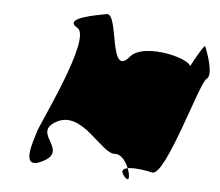

<svg xmlns="http://www.w3.org/2000/svg" viewBox="-44 -690 733 639"><g transform="rotate(5 322.5 -370.0)"><path d="M90 -230C94 -252 247 -557 194 -587C141 -617 258 -635 287 -641C329 -649 311 -427 377 -507C422 -561 600 -514 578 -484C556 -454 620 -571 623 -563C632 -543 659 -469 637 -455C615 -441 529 -119 484 -129C443 -139 359 -148 393 -108C427 -68 400 -184 355 -180C310 -176 236 -314 153 -270C70 -226 203 -180 120 -136C37 -92 86 -212 90 -230Z"/></g></svg>

Font: Interstorm
Style: Obl
Weight: 400
Version: Version 0.7